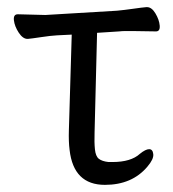

<svg xmlns="http://www.w3.org/2000/svg" viewBox="-20 -507 486 538"><path d="M417 -419 352 -420Q342 -420 332 -420Q322 -420 314 -419L252 -415L245 -136Q244 -108 246 -88.5Q248 -69 257 -62Q266 -55 284 -53H295Q347 -53 372 -76Q388 -89 398 -89Q408 -89 409.5 -75Q411 -61 393 -40Q350 11 274 11Q186 11 175 -87Q172 -110 173 -142L181 -410L140 -408Q122 -407 95.5 -403Q69 -399 58 -398H57Q44 -398 32.5 -415.5Q21 -433 19 -450Q17 -467 30 -467L107 -465L308 -477Q329 -479 353.5 -482.5Q378 -486 390 -487H392Q405 -487 415.5 -469.5Q426 -452 427.5 -435.5Q429 -419 417 -419Z"/></svg>

Font: LXGW WenKai Lite
Style: Regular
Weight: 400
Designer: LXGW / Fontworks Inc.
Foundry: LXGW / Fontworks Inc.
Version: Version 1.511; March 25, 2025